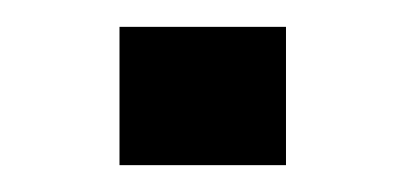

<svg xmlns="http://www.w3.org/2000/svg" viewBox="-20 -123 303 143"><path d="M69 0V-103H193V0Z"/></svg>

Font: Ruda SemiBold
Style: Regular
Weight: 600
Designer: Mariela Monsalve and Angelina Sanchez
Foundry: Mariela Monsalve and Angelina Sanchez
Version: Version 2.001